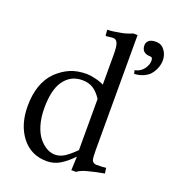

<svg xmlns="http://www.w3.org/2000/svg" viewBox="-130 -799 823 911"><g transform="rotate(20 281.5 -343.0)"><path d="M502.9 -697.8Q530.3 -697.8 546.6 -675.8Q563 -653.8 563 -625Q563 -615.7 560.8 -604.5Q558.6 -593.3 551.8 -578.1Q544.9 -563 533.9 -550.8Q522.9 -538.6 502.9 -529.5Q482.9 -520.5 457 -519L452.6 -536.1Q481.4 -542 497.1 -563.2Q512.7 -584.5 512.7 -605Q512.7 -623 502 -623Q456.1 -623 456.1 -664.1Q456.1 -677.7 467 -687.7Q478 -697.8 502.9 -697.8ZM334.5 -89.4V-348.1Q314.5 -378.4 292 -392.8Q269.5 -407.2 236.3 -407.2Q176.8 -407.2 142.6 -356.9Q111.8 -312 111.8 -220.7Q111.8 -173.8 123 -136.2Q134.3 -98.6 152.6 -76.2Q170.9 -53.7 191.9 -42Q212.9 -30.3 233.9 -30.3Q257.8 -30.3 280 -43.9Q302.2 -57.6 334.5 -89.4ZM409.2 -697.8V-119.6Q409.2 -78.6 413.1 -66.9Q415 -60.5 421.6 -56.4Q428.2 -52.2 435.1 -52.2Q469.2 -52.2 484.4 -54.7L488.3 -27.3Q435.1 -17.6 403.3 -8.8Q371.6 0 356.9 12.2H333L335.9 -57.1Q303.7 -23.4 273.4 -5.6Q243.2 12.2 208 12.2Q128.4 12.2 81.3 -48.3Q34.2 -108.9 34.2 -203.1Q34.2 -319.3 96.7 -381.8Q128.9 -412.1 164.1 -427Q199.2 -441.9 247.1 -441.9Q263.7 -441.9 290.8 -435.5Q317.9 -429.2 334.5 -419.9V-572.8Q334.5 -614.3 327.4 -629.9Q320.3 -645.5 304.7 -645.5L272.5 -642.1Q267.1 -642.1 267.1 -647L265.1 -672.4Q290.5 -672.4 334.5 -681.2Q360.8 -686 387.2 -697.8Z"/></g></svg>

Font: Libertinage
Style: b
Weight: 400
Designer: OSP
Foundry: OSP
Version: Version 1.0; 2008; OFL relea